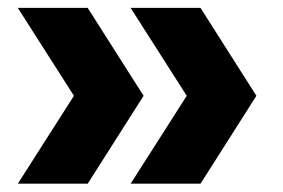

<svg xmlns="http://www.w3.org/2000/svg" viewBox="-20 -520 698 474"><path d="M24 -66.5 162.5 -283.5 24 -500.5H196.5L334.5 -283.5L196.5 -66.5ZM302.5 -66.5 441 -283.5 302.5 -500.5H475L613 -283.5L475 -66.5Z"/></svg>

Font: Encode Sans Semi Expanded
Style: Bold
Weight: 700
Width: 6
Designer: Multiple Designers
Foundry: Impallari Type
Version: Version 2.000